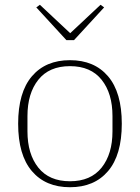

<svg xmlns="http://www.w3.org/2000/svg" viewBox="-20 -772 586 804"><path d="M273 -13Q360 -13 405.5 -70Q451 -127 451 -222V-286Q451 -381 405.5 -438Q360 -495 273 -495Q186 -495 140.5 -438Q95 -381 95 -286V-222Q95 -127 140.5 -70Q186 -13 273 -13ZM273 12Q171 12 113.5 -55.5Q56 -123 56 -254Q56 -385 113.5 -452.5Q171 -520 273 -520Q375 -520 432.5 -452.5Q490 -385 490 -254Q490 -123 432.5 -55.5Q375 12 273 12ZM132 -741 147 -752 274 -633 401 -752 416 -741 290 -604H258Z"/></svg>

Font: IBM Plex Serif ExtLt
Style: Regular
Weight: 200
Designer: Mike Abbink, Paul van der Laan, Pieter van Rosmalen
Foundry: Bold Monday
Version: Version 3.001